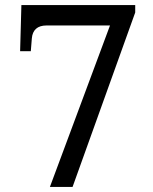

<svg xmlns="http://www.w3.org/2000/svg" viewBox="-20 -734 599 754"><path d="M176 0 412 -634H163Q136 -634 121.5 -621Q107 -608 105 -583L101 -533H59L64 -714H511V-685L265 0Z"/></svg>

Font: Noto Serif Myanmar
Style: Regular
Weight: 400
Designer: Ben Mitchell and the Monotype Design Team
Foundry: Monotype Imaging Inc.
Version: Version 2.106